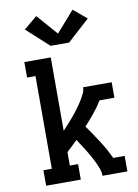

<svg xmlns="http://www.w3.org/2000/svg" viewBox="-104 -1056 809 1124"><g transform="rotate(-10 300.0 -494.0)"><path d="M77 0V-92H127V-643H77V-735H234V-299Q246 -311 258 -324.5Q270 -338 281.5 -351Q293 -364 304.5 -378Q316 -392 326.5 -406Q337 -420 347 -434.5Q357 -449 366 -464.5Q375 -480 382.5 -496Q390 -512 390 -530H560V-438H472Q449 -401 421 -367Q393 -333 364 -301Q399 -251 432.5 -199.5Q466 -148 492 -92H560V0H412Q412 -22 404.5 -42.5Q397 -63 387.5 -83Q378 -103 367.5 -122Q357 -141 345.5 -159.5Q334 -178 322 -196.5Q310 -215 298 -233Q282 -217 266 -202Q250 -187 234 -172V-92H283V0ZM355 -802H245L113 -922L192 -988L300 -865L408 -988L487 -922Z"/></g></svg>

Font: Iosevka Curly Slab SmBdEx
Style: Regular
Weight: 600
Width: 7
Monospace: yes
Designer: Belleve Invis
Foundry: Belleve Invis
Version: Version 11.1.0; ttfautohint (v1.8.3)